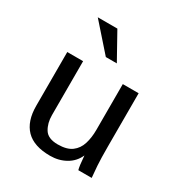

<svg xmlns="http://www.w3.org/2000/svg" viewBox="-168 -825 897 953"><g transform="rotate(30 280.0 -349.0)"><path d="M255.4 8.3Q162.6 8.3 117.4 -37.8Q72.3 -84 72.3 -171.9V-480.5H163.1V-171.4Q163.1 -125.5 183.6 -92.5Q204.1 -59.6 260.3 -59.6Q312 -59.6 340.1 -80.6Q368.2 -101.6 379.4 -137.5Q390.6 -173.3 390.6 -218.3V-480.5H481.4V-175.8Q481.4 -105.5 484.1 -65.9Q486.8 -26.4 489.7 0H413.1Q410.2 -9.8 407.7 -28.1Q405.3 -46.4 402.8 -78.6Q384.3 -36.6 344.7 -14.2Q305.2 8.3 255.4 8.3ZM250.5 -554.7 117.2 -705.6H229.5L313.5 -554.7Z"/></g></svg>

Font: Shanti
Style: Regular
Weight: 400
Designer: Vernon Adams
Foundry: Vernon Adams
Version: Version 1.100; ttfautohint (v1.8.4)